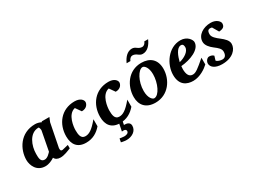

<svg xmlns="http://www.w3.org/2000/svg" viewBox="-63 -1417 3100 2356"><g transform="rotate(-30 1487.0 -239.0)"><path d="M565 -30V-78C555 -76 483 -57 478 -57C454 -57 451 -67 451 -97L516 -427C518 -436 534 -468 541 -488H434L427 -479C404 -491 373 -500 344 -500C129 -500 32 -320 32 -171C32 -96 76 12 199 12C247 12 294 -10 329 -33C342 -4 371 12 413 12C464 12 519 -12 565 -30ZM375 -394C328 -149 338 -201 323 -121C309 -108 274 -63 231 -63C171 -63 173 -124 173 -177C173 -291 231 -442 359 -442C370 -442 377 -400 375 -394Z M1017 -426C1017 -458 981 -500 902 -500C711 -500 600 -351 600 -178C600 -64 654 12 776 12C871 12 940 -30 995 -94V-194C905 -86 857 -62 807 -62C743 -62 737 -128 737 -189C737 -230 753 -402 866 -427L921 -349C996 -349 1017 -402 1017 -426Z M1497 -426C1497 -458 1461 -500 1382 -500C1191 -500 1080 -351 1080 -178C1080 -64 1134 12 1256 12C1351 12 1420 -30 1475 -94V-194C1385 -86 1337 -62 1287 -62C1223 -62 1217 -128 1217 -189C1217 -230 1233 -402 1346 -427L1401 -349C1476 -349 1497 -402 1497 -426ZM1369 113C1369 73 1338 55 1298 55C1288 55 1284 54 1284 54L1300 -24H1249L1222 112C1222 112 1238 110 1245 110C1265 110 1282 118 1282 137C1282 171 1243 178 1217 178C1192 178 1155 170 1155 170L1145 220C1145 220 1183 231 1224 231C1294 231 1369 191 1369 113Z M2049 -303C2049 -433 1970 -500 1847 -500C1662 -500 1559 -338 1559 -181C1559 -70 1622 12 1759 12C1941 12 2049 -146 2049 -303ZM1905 -307C1905 -184 1841 -43 1771 -43C1748 -43 1702 -82 1702 -185C1702 -320 1775 -447 1836 -447C1861 -447 1905 -405 1905 -307ZM2067 -709H2013C2005 -683 1981 -662 1960 -662C1900 -662 1889 -709 1836 -709C1769 -709 1722 -654 1691 -585H1745C1754 -612 1777 -633 1798 -633C1858 -633 1869 -585 1922 -585C1990 -585 2037 -640 2067 -709Z M2543 -395C2543 -425 2499 -500 2401 -500C2230 -500 2113 -326 2113 -174C2113 -26 2207 12 2294 12C2391 12 2481 -52 2520 -90V-185C2410 -90 2370 -58 2327 -58C2271 -58 2252 -109 2252 -178C2252 -189 2254 -207 2255 -219C2388 -230 2543 -290 2543 -395ZM2413 -396C2413 -335 2331 -287 2262 -271C2280 -344 2316 -444 2378 -444C2408 -444 2413 -419 2413 -396Z M2953 -423C2953 -448 2914 -500 2831 -500C2724 -500 2629 -440 2629 -346C2629 -296 2670 -252 2712 -220C2761 -183 2794 -155 2794 -114C2794 -67 2774 -37 2734 -37C2707 -37 2666 -48 2652 -68L2670 -127C2657 -141 2637 -151 2608 -151C2581 -151 2552 -118 2552 -83C2552 -35 2599 12 2704 12C2854 12 2927 -71 2927 -148C2927 -197 2884 -236 2839 -271C2796 -304 2750 -342 2750 -383C2750 -408 2752 -445 2792 -445C2807 -445 2818 -441 2818 -441L2869 -354C2930 -358 2953 -378 2953 -423Z"/></g></svg>

Font: Veleka
Style: Bold Italic
Weight: 700
Italic angle: -12°
Designer: Stefan Peev, Context Ltd, 2016; SIL International, 1997-2014.
Foundry: Stefan Peev, Context Ltd, 2016
Version: Version 5.000